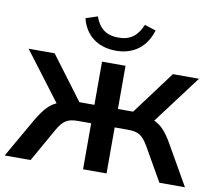

<svg xmlns="http://www.w3.org/2000/svg" viewBox="-91 -851 1067 947"><g transform="rotate(10 442.5 -377.5)"><path d="M120.6 0 215.3 -167.5C244.6 -217.8 266.6 -230.5 317.9 -230.5H383.3V0H501V-230.5H566.9C619.1 -230.5 640.1 -217.8 669.9 -167.5L765.6 0H893.6L778.3 -201.7C748.5 -253.4 721.7 -282.2 687.5 -297.4L869.1 -539.1H738.3L577.1 -322.8H501V-539.1H383.3V-322.8H308.1L146 -539.1H15.6L198.2 -297.9C164.1 -283.2 138.2 -253.9 106.4 -201.7L-9.3 0ZM441.4 -604C528.8 -604 591.8 -651.9 616.7 -736.3L560.1 -754.4C536.6 -698.2 502 -669.9 441.9 -669.9C381.8 -669.9 345.7 -696.3 324.2 -755.4L265.6 -736.3C284.7 -656.7 345.7 -604 441.4 -604Z"/></g></svg>

Font: Winston Medium
Style: Regular
Weight: 500
Designer: Vernon Adams, Kim Jin-seong, David Berlow, Cristiano Sobral
Foundry: The Winston Project Authors
Version: Version 3.004